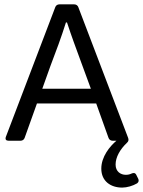

<svg xmlns="http://www.w3.org/2000/svg" viewBox="-20 -645 656 880"><path d="M583 150.4C575.2 154.3 566.4 156.2 556.6 156.2C533.2 156.2 509.8 141.6 509.8 109.4C509.8 75.2 530.3 39.1 562.5 8.8C569.3 2.9 570.3 -4.9 567.4 -12.7L338.9 -612.3C335.9 -620.1 329.1 -625 320.3 -625H252C243.2 -625 236.3 -620.1 233.4 -612.3L6.8 -17.6C2.9 -5.9 7.8 0 19.5 0H74.2C83 0 89.8 -4.9 92.8 -12.7L149.4 -170.9H420.9L477.5 -12.7C480.5 -4.9 487.3 0 496.1 0H513.7C483.4 25.4 444.3 73.2 444.3 127.9C444.3 185.5 487.3 214.8 540 214.8C561.5 214.8 588.9 207 608.4 195.3C616.2 189.5 617.2 181.6 613.3 173.8L604.5 156.2C599.6 146.5 591.8 146.5 583 150.4ZM173.8 -238.3 211.9 -344.7C237.3 -411.1 260.7 -473.6 282.2 -542H287.1C309.6 -473.6 324.2 -435.5 357.4 -344.7L396.5 -238.3Z"/></svg>

Font: Ed Sans Neue
Style: Regular
Weight: 400
Designer: Stephen Hutchings
Version: Version 1.004;PS 001.004;hotconv 1.0.88;makeotf.lib2.5.64775